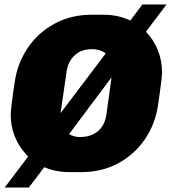

<svg xmlns="http://www.w3.org/2000/svg" viewBox="-20 -760 765 859"><path d="M633 -618Q667 -583 686 -536Q705 -489 705 -436Q705 -419 699 -375.5Q693 -332 691 -317L687 -290Q675 -206 629 -138Q583 -70 509.5 -30Q436 10 345 10H289Q230 10 178 -12L109 79H1L106 -60Q69 -96 48.5 -144Q28 -192 28 -248Q28 -262 33 -300Q38 -338 40 -355L46 -394Q58 -477 104 -545.5Q150 -614 224 -654Q298 -694 388 -694H444Q509 -694 563 -668L617 -740H725ZM251 -254 453 -521Q428 -540 392 -540Q343 -540 313.5 -512Q284 -484 278 -440ZM479 -414 289 -160Q310 -147 337 -147Q387 -147 418 -173Q449 -199 456 -247Z"/></svg>

Font: Chivo Black Italic
Style: Regular
Weight: 900
Italic angle: -8.05°
Designer: Hector Gatti
Foundry: Omnibus-Type
Version: Version 1.007